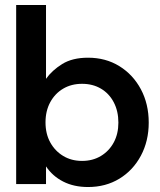

<svg xmlns="http://www.w3.org/2000/svg" viewBox="-20 -740 642 772"><path d="M334 12Q277 12 234 -10Q191 -32 165 -71V0H45V-720H165V-423Q189 -457 230 -482.5Q271 -508 334 -508Q405 -508 460 -474Q515 -440 546.5 -381Q578 -322 578 -247Q578 -173 546.5 -114Q515 -55 460 -21.5Q405 12 334 12ZM310 -93Q353 -93 386 -113Q419 -133 437.5 -167.5Q456 -202 456 -247Q456 -293 437.5 -328.5Q419 -364 386 -383.5Q353 -403 310 -403Q267 -403 234 -383.5Q201 -364 182 -329Q163 -294 163 -248Q163 -202 182 -167.5Q201 -133 234 -113Q267 -93 310 -93Z"/></svg>

Font: Host Grotesk SemiBold
Style: Regular
Weight: 600
Designer: Doukan Karapınar
Foundry: Element Type
Version: Version 1.003